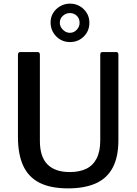

<svg xmlns="http://www.w3.org/2000/svg" viewBox="-20 -1029 753 1059"><path d="M633 -256Q633 -162 601 -103Q569 -44 507 -17Q445 10 356 10Q258 10 197 -21.5Q136 -53 107.5 -116Q79 -179 79 -273V-726Q79 -742 92 -742H187Q200 -742 200 -727V-252Q200 -164 242 -122Q284 -80 365 -80Q418 -80 455.5 -98Q493 -116 513 -155Q533 -194 533 -255V-727Q533 -742 545 -742H621Q633 -742 633 -728V-256ZM473 -904Q473 -858 442 -827.5Q411 -797 366 -797Q321 -797 290 -828.5Q259 -860 259 -906Q259 -935 273.5 -958Q288 -981 312.5 -995Q337 -1009 366 -1009Q396 -1009 420 -995Q444 -981 458.5 -957.5Q473 -934 473 -904ZM419 -903Q419 -927 403.5 -942Q388 -957 365 -957Q344 -957 327 -942Q310 -927 310 -903Q310 -882 327 -865Q344 -848 365 -848Q388 -848 403.5 -865Q419 -882 419 -903Z"/></svg>

Font: Libre Franklin Medium
Style: Regular
Weight: 500
Designer: Pablo Impallari, Rodrigo Fuenzalida, Nhung Nguyen
Foundry: Impallari Type
Version: Version 3.000